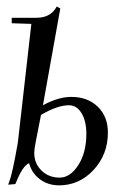

<svg xmlns="http://www.w3.org/2000/svg" viewBox="-20 -553 386 583"><path d="M4.9 7.8 7.8 -1Q17.6 -24.4 34.2 -120.1L75.2 -480.5L15.6 -482.4V-499H90.8Q130.9 -499 149.4 -528.3L152.3 -533.2L163.1 -527.3L110.4 -233.4Q157.2 -258.8 196.3 -258.8Q246.1 -258.8 276.9 -229Q307.6 -199.2 307.6 -150.4Q307.6 -84 264.2 -37.1Q220.7 9.8 159.2 9.8Q126 9.8 101.1 -8.8Q76.2 -27.3 68.4 -57.6Q48.8 -49.8 28.3 2L26.4 5.9ZM84 -88.9Q84 -56.6 106 -35.2Q127.9 -13.7 161.1 -13.7Q193.4 -13.7 217.8 -51.8Q242.2 -89.8 242.2 -146.5Q242.2 -185.5 227.5 -209.5Q212.9 -233.4 189.5 -233.4Q154.3 -233.4 104.5 -204.1L87.9 -119.1Q84 -99.6 84 -88.9Z"/></svg>

Font: Kleymisska
Style: Regular
Weight: 500
Italic angle: -8°
Designer: gluk
Foundry: gluk
Version: Version 0.298